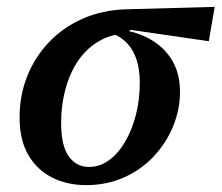

<svg xmlns="http://www.w3.org/2000/svg" viewBox="-20 -526 645 559"><path d="M231 13Q175 13 131 -9.5Q87 -32 62 -75.5Q37 -119 37 -184Q37 -248 59 -303.5Q81 -359 122 -402.5Q163 -446 220.5 -471.5Q278 -497 349 -499L605 -506L588 -406L361 -439L342 -428Q307 -426 278 -411.5Q249 -397 226.5 -373Q204 -349 189 -317Q174 -285 166 -247.5Q158 -210 158 -168Q158 -102 180 -71Q202 -40 239 -40Q271 -40 298 -60Q325 -80 345 -114.5Q365 -149 376 -193Q387 -237 387 -285Q387 -323 378 -351Q369 -379 352 -398Q335 -417 309 -428L339 -439Q389 -430 426 -406.5Q463 -383 483.5 -346Q504 -309 504 -259Q504 -206 483.5 -157Q463 -108 426.5 -69.5Q390 -31 340 -9Q290 13 231 13Z"/></svg>

Font: Source Serif 4 SemiBold
Style: Italic
Weight: 600
Italic angle: -12°
Designer: Frank Grießhammer
Foundry: Adobe Systems Incorporated
Version: Version 4.004;hotconv 1.0.116;makeotfexe 2.5.65601